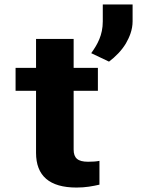

<svg xmlns="http://www.w3.org/2000/svg" viewBox="-20 -833 662 863"><path d="M324 10C365 10 396 4 427 -3V-110C413 -107 395 -106 376 -106C330 -106 311 -122 311 -161V-425H420V-528H311V-658H142V-528H50V-425H142V-146C142 -43 202 10 324 10ZM390 -594 470 -556C499 -578 527 -606 546 -638C562 -666 576 -699 576 -737V-813H442V-737C442 -675 418 -633 390 -594Z"/></svg>

Font: Asimov
Style: XWid
Weight: 500
Designer: Google
Version: Version 2.000980; 2014